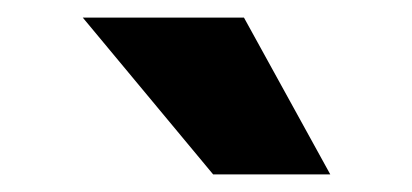

<svg xmlns="http://www.w3.org/2000/svg" viewBox="-20 -765 468 218"><path d="M222 -567 74 -745H257L355 -567Z"/></svg>

Font: REM
Style: Bold
Weight: 700
Designer: Octavio Pardo
Foundry: Ashler Design
Version: Version 1.005;gftools[0.9.28]